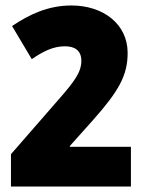

<svg xmlns="http://www.w3.org/2000/svg" viewBox="-20 -681 536 701"><path d="M458 0V-145H235V-148L320 -243C414 -349 446 -406 446 -488C446 -593 357 -661 241 -661C155 -661 87 -628 24 -586L96 -465C138 -494 175 -512 217 -512C250 -512 277 -499 277 -459C277 -418 252 -384 196 -320L20 -118V0Z"/></svg>

Font: Noto Sans Telugu ExtraCondensed Black
Style: Regular
Weight: 900
Width: 2
Designer: Jelle Bosma - Monotype Design Team
Foundry: Monotype Imaging Inc.
Version: Version 2.005